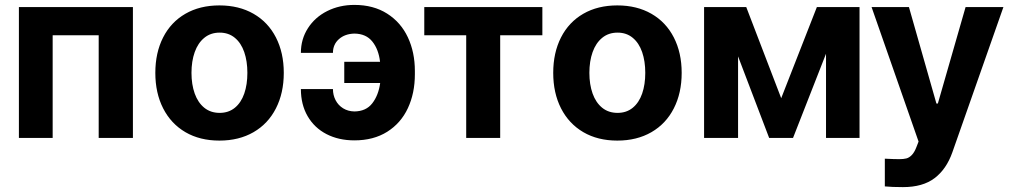

<svg xmlns="http://www.w3.org/2000/svg" viewBox="-20 -559 4100 778"><path d="M56.6 -530.3H518.6V0H379.9V-416H193.4V0H56.6Z M609.4 -263.7Q609.4 -345.2 640.9 -407.2Q672.4 -469.2 731.2 -503.2Q790 -537.1 869.1 -537.1Q948.2 -537.1 1007.3 -503.2Q1066.4 -469.2 1098.1 -407.2Q1129.9 -345.2 1129.9 -263.7Q1129.9 -182.1 1098.1 -119.9Q1066.4 -57.6 1007.3 -23.4Q948.2 10.7 869.1 10.7Q790 10.7 731.4 -23.4Q672.9 -57.6 641.1 -119.9Q609.4 -182.1 609.4 -263.7ZM982.4 -263.7Q982.4 -311 969.7 -347.9Q957 -384.8 931.6 -405.8Q906.2 -426.8 870.1 -426.8Q833.5 -426.8 807.9 -405.8Q782.2 -384.8 769 -347.9Q755.9 -311 755.9 -263.7Q755.9 -216.8 769 -179.9Q782.2 -143.1 807.9 -122.3Q833.5 -101.6 870.1 -101.6Q906.2 -101.6 931.6 -122.3Q957 -143.1 969.7 -179.7Q982.4 -216.3 982.4 -263.7Z M1329.1 -344.7H1199.2Q1199.2 -400.4 1227.8 -444.8Q1256.3 -489.3 1305.9 -514.2Q1355.5 -539.1 1416 -539.1Q1493.2 -539.1 1548.6 -503.9Q1604 -468.8 1632.6 -408Q1661.1 -347.2 1661.1 -271.5V-257.8Q1661.1 -181.6 1632.8 -120.8Q1604.5 -60.1 1549.1 -25.1Q1493.7 9.8 1416 9.8Q1352.1 9.8 1303 -15.6Q1253.9 -41 1226.6 -88.1Q1199.2 -135.3 1199.2 -198.2H1329.1Q1329.1 -173.8 1339.8 -153.1Q1350.6 -132.3 1370.4 -120.1Q1390.1 -107.9 1416 -107.4Q1463.4 -107.9 1488.5 -140.4Q1513.7 -172.9 1520.5 -222.7H1375V-308.6H1520Q1514.2 -358.9 1488.8 -390.6Q1463.4 -422.4 1416 -422.9Q1377.4 -421.9 1353.3 -400.4Q1329.1 -378.9 1329.1 -344.7Z M1699.2 -530.3H2177.7V-416H2006.8V0H1869.1V-416H1699.2Z M2221.7 -263.7Q2221.7 -345.2 2253.2 -407.2Q2284.7 -469.2 2343.5 -503.2Q2402.3 -537.1 2481.4 -537.1Q2560.5 -537.1 2619.6 -503.2Q2678.7 -469.2 2710.4 -407.2Q2742.2 -345.2 2742.2 -263.7Q2742.2 -182.1 2710.4 -119.9Q2678.7 -57.6 2619.6 -23.4Q2560.5 10.7 2481.4 10.7Q2402.3 10.7 2343.8 -23.4Q2285.2 -57.6 2253.4 -119.9Q2221.7 -182.1 2221.7 -263.7ZM2594.7 -263.7Q2594.7 -311 2582 -347.9Q2569.3 -384.8 2543.9 -405.8Q2518.6 -426.8 2482.4 -426.8Q2445.8 -426.8 2420.2 -405.8Q2394.5 -384.8 2381.3 -347.9Q2368.2 -311 2368.2 -263.7Q2368.2 -216.8 2381.3 -179.9Q2394.5 -143.1 2420.2 -122.3Q2445.8 -101.6 2482.4 -101.6Q2518.6 -101.6 2543.9 -122.3Q2569.3 -143.1 2582 -179.7Q2594.7 -216.3 2594.7 -263.7Z M3290 -530.3H3462.9V0H3327.1V-341.3L3193.4 0H3096.7L2970.7 -330.6V0H2833V-530.3H3003.9L3145.5 -161.1Z M3565.4 196.3V84Q3602.5 85.9 3624 85.9Q3641.1 85.9 3652.6 83Q3664.1 80.1 3674.6 69.3Q3685.1 58.6 3693.4 37.1L3702.1 14.6L3511.7 -530.3H3663.1L3774.4 -139.6H3780.3L3892.6 -530.3H4045.9L3838.9 58.6Q3814.9 126.5 3767.1 162.8Q3719.2 199.2 3638.7 199.2Q3593.3 199.2 3565.4 196.3Z"/></svg>

Font: Pretendard JP
Style: Bold
Weight: 700
Designer: Base glyphs from Inter by Rasmus Andersson; Hangeul glyphs from Noto Sans CJK(Source Han Sans) by Jang Soo-young and Kan
Foundry: Kil Hyung-jin
Version: Version 1.309